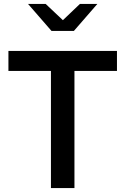

<svg xmlns="http://www.w3.org/2000/svg" viewBox="-20 -960 640 980"><path d="M240 0V-598H23V-700H577V-598H360V0ZM243 -802 123 -940H213L301 -857L388 -940H477L357 -802Z"/></svg>

Font: Red Hat Mono SemiBold
Style: Regular
Weight: 600
Monospace: yes
Designer: Pentagram, MCKL
Foundry: Pentagram, MCKL
Version: Version 1.023